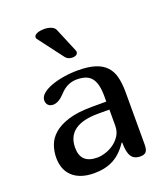

<svg xmlns="http://www.w3.org/2000/svg" viewBox="-137 -845 821 942"><g transform="rotate(-20 273.0 -374.5)"><path d="M373 -94.2 370.1 -95.2Q337.4 -45.4 294.9 -22.7Q252.4 0 193.8 0Q156.7 0 128.4 -9.5Q100.1 -19 81.1 -36.6Q62 -54.2 52.5 -79.1Q43 -104 43 -134.8Q43 -167 54 -198.5Q64.9 -230 93.3 -254.9Q121.6 -279.8 170.4 -294.9Q219.2 -310.1 294.9 -310.1H368.2V-337.9Q368.2 -372.1 362.3 -395.8Q356.4 -419.4 344.5 -434.1Q332.5 -448.7 313.5 -455.3Q294.4 -461.9 268.1 -461.9Q218.3 -461.9 180.2 -419.9Q147.9 -384.8 119.1 -384.8Q102.1 -384.8 93 -394.5Q84 -404.3 84 -418.9Q84 -438 102.1 -453.4Q120.1 -468.8 149.2 -479.5Q178.2 -490.2 214.6 -496.1Q251 -502 288.1 -502Q342.3 -502 377.9 -490.7Q413.6 -479.5 434.8 -457Q456.1 -434.6 464.6 -400.6Q473.1 -366.7 473.1 -320.8V-46.9Q473.1 -22.9 464.8 -11.5Q456.5 0 434.1 0Q401.4 0 387.2 -22.2Q373 -44.4 373 -94.2ZM369.1 -268.1H311Q147 -268.1 147 -148.9Q147 -66.9 233.9 -66.9Q252.9 -66.9 276.4 -74.2Q299.8 -81.5 320.6 -96.2Q341.3 -110.8 355.2 -132.8Q369.1 -154.8 369.1 -184.1ZM251 -585.9 152.8 -715.8Q149.9 -718.8 149.9 -725.1Q149.9 -735.4 164.3 -742.2Q178.7 -749 203.6 -749Q223.1 -749 239.3 -742.4Q255.4 -735.8 260.7 -723.1L313 -598.1Q314.9 -594.7 314.9 -588.9Q314.9 -580.1 307.1 -575Q299.3 -569.8 287.6 -569.8Q263.2 -569.8 251 -585.9Z"/></g></svg>

Font: Marmelad
Style: Regular
Weight: 400
Designer: Manvel Shmavonyan
Foundry: Cyreal (www.cyreal.org)
Version: Version 1.000